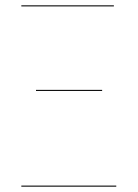

<svg xmlns="http://www.w3.org/2000/svg" viewBox="-20 -700 516 720"><path d="M407 -676H60V-680H407ZM363 -359H115V-363H363ZM416 0H60V-4H416Z"/></svg>

Font: FiraGO Four
Style: Regular
Weight: 100
Designer: bBox Type
Foundry: bBox Type GmbH
Version: Version 1.001